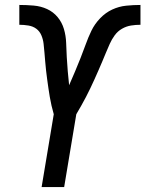

<svg xmlns="http://www.w3.org/2000/svg" viewBox="-20 -755 587 775"><path d="M148 0 197 -294Q192 -311 188 -328.5Q184 -346 181 -363.5Q178 -381 175.5 -398.5Q173 -416 170.5 -434Q168 -452 166 -470Q164 -488 162.5 -506Q161 -524 159.5 -542Q158 -560 156 -578Q154 -596 147 -612.5Q140 -629 126.5 -639Q113 -649 94.5 -652Q76 -655 58 -655V-735Q87 -735 116 -732.5Q145 -730 170 -718.5Q195 -707 212.5 -686Q230 -665 238 -638Q246 -611 247 -582Q248 -553 249.5 -524.5Q251 -496 253.5 -467.5Q256 -439 259 -411Q271 -438 282.5 -465.5Q294 -493 305 -520.5Q316 -548 326 -576Q336 -604 349 -631Q362 -658 384 -681Q406 -704 433 -716.5Q460 -729 489 -732Q518 -735 547 -735V-655Q528 -655 509 -652Q490 -649 472.5 -639Q455 -629 443 -612.5Q431 -596 423 -578Q415 -560 407.5 -542Q400 -524 392.5 -506Q385 -488 377 -470Q369 -452 361 -434Q353 -416 344.5 -398.5Q336 -381 327 -363.5Q318 -346 308 -328.5Q298 -311 288 -294L239 0Z"/></svg>

Font: Iosevka SS04 Medium
Style: Italic
Weight: 500
Italic angle: -9°
Monospace: yes
Designer: Belleve Invis
Foundry: Belleve Invis
Version: Version 19.0.0; ttfautohint (v1.8.4)